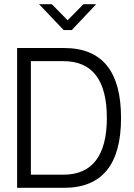

<svg xmlns="http://www.w3.org/2000/svg" viewBox="-20 -900 640 920"><path d="M286 -670H62V0H286C469 0 560 -111 560 -335C560 -559 469 -670 286 -670ZM128 -63V-607H284C423 -607 492 -515 492 -335C492 -156 423 -63 284 -63ZM167 -880 285 -756H324L441 -880H380L304 -803L228 -880Z"/></svg>

Font: LT Wave Mono Light
Style: Regular
Weight: 300
Designer: Daniel Lyons
Version: Version 2.5 (Glyphs App)